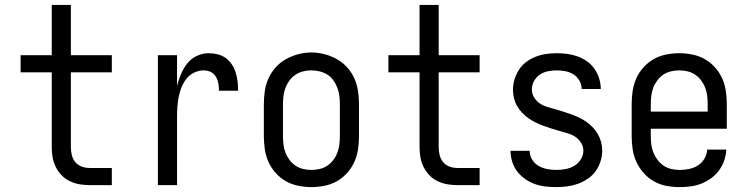

<svg xmlns="http://www.w3.org/2000/svg" viewBox="-20 -755 3040 783"><path d="M346 0Q325 0 304.5 -3.5Q284 -7 265 -16Q246 -25 231.5 -40Q217 -55 207.5 -74Q198 -93 194.5 -113.5Q191 -134 191 -155V-460H64V-530H191V-735H269V-530H436V-460H269V-155Q269 -138 273 -122Q277 -106 287.5 -93.5Q298 -81 313.5 -75.5Q329 -70 346 -70H436V0Z M624 0V-530H702V-405Q708 -429 718 -452.5Q728 -476 743.5 -496Q759 -516 782.5 -527Q806 -538 831 -538Q850 -538 868 -533.5Q886 -529 901 -518Q916 -507 926 -491.5Q936 -476 941.5 -458Q947 -440 949 -421.5Q951 -403 951 -385H873Q873 -400 870.5 -414.5Q868 -429 860.5 -442Q853 -455 839.5 -461.5Q826 -468 811 -468Q791 -468 772 -459Q753 -450 740.5 -434Q728 -418 720.5 -399.5Q713 -381 709 -361Q705 -341 703.5 -321Q702 -301 702 -281V0Z M1250 8Q1223 8 1196 2.5Q1169 -3 1146 -16Q1123 -29 1104.5 -49.5Q1086 -70 1075 -94.5Q1064 -119 1060 -146Q1056 -173 1056 -200V-330Q1056 -357 1060 -384Q1064 -411 1075 -435.5Q1086 -460 1104.5 -480.5Q1123 -501 1146.5 -514Q1170 -527 1196.5 -534Q1223 -541 1250 -541Q1277 -541 1303.5 -534Q1330 -527 1353.5 -514Q1377 -501 1395.5 -480.5Q1414 -460 1425 -435.5Q1436 -411 1440 -384Q1444 -357 1444 -330V-200Q1444 -173 1440 -146Q1436 -119 1425 -94.5Q1414 -70 1395.5 -49.5Q1377 -29 1354 -16Q1331 -3 1304 2.5Q1277 8 1250 8ZM1250 -62Q1267 -62 1284 -66Q1301 -70 1315 -79.5Q1329 -89 1339.5 -103Q1350 -117 1356 -133Q1362 -149 1364 -166Q1366 -183 1366 -200V-330Q1366 -347 1364 -364Q1362 -381 1355.5 -397.5Q1349 -414 1339 -428Q1329 -442 1314.5 -451Q1300 -460 1283 -464Q1266 -468 1248 -468Q1231 -468 1214.5 -463.5Q1198 -459 1184 -449.5Q1170 -440 1160 -426Q1150 -412 1144 -396.5Q1138 -381 1136 -364Q1134 -347 1134 -330V-200Q1134 -183 1136 -166Q1138 -149 1144 -133Q1150 -117 1160.5 -103Q1171 -89 1185 -79.5Q1199 -70 1216 -66Q1233 -62 1250 -62Z M1846 0Q1825 0 1804.5 -3.5Q1784 -7 1765 -16Q1746 -25 1731.5 -40Q1717 -55 1707.5 -74Q1698 -93 1694.5 -113.5Q1691 -134 1691 -155V-460H1564V-530H1691V-735H1769V-530H1936V-460H1769V-155Q1769 -138 1773 -122Q1777 -106 1787.5 -93.5Q1798 -81 1813.5 -75.5Q1829 -70 1846 -70H1936V0Z M2249 8Q2226 8 2204 5.5Q2182 3 2161 -4.5Q2140 -12 2121.5 -25Q2103 -38 2089.5 -55.5Q2076 -73 2069 -95Q2062 -117 2062 -139Q2062 -139 2062 -139.5Q2062 -140 2062 -140H2140Q2140 -140 2140 -140Q2140 -140 2140 -140Q2140 -121 2150 -104.5Q2160 -88 2176.5 -78.5Q2193 -69 2211.5 -65.5Q2230 -62 2249 -62Q2268 -62 2286.5 -65.5Q2305 -69 2321.5 -78.5Q2338 -88 2348.5 -105Q2359 -122 2359 -141Q2359 -158 2349.5 -173Q2340 -188 2325.5 -197.5Q2311 -207 2294.5 -211.5Q2278 -216 2261.5 -221Q2245 -226 2228.5 -231Q2212 -236 2196 -242Q2180 -248 2164.5 -255.5Q2149 -263 2135 -273Q2121 -283 2109 -295.5Q2097 -308 2088.5 -323Q2080 -338 2076 -355Q2072 -372 2072 -389Q2072 -411 2078.5 -432Q2085 -453 2097 -471.5Q2109 -490 2127 -503Q2145 -516 2165.5 -524Q2186 -532 2207.5 -535Q2229 -538 2251 -538Q2273 -538 2294.5 -535Q2316 -532 2336.5 -524.5Q2357 -517 2374.5 -504.5Q2392 -492 2404.5 -474Q2417 -456 2423.5 -435Q2430 -414 2430 -393Q2430 -393 2430 -392.5Q2430 -392 2430 -392H2352Q2352 -392 2352 -392Q2352 -392 2352 -392Q2352 -410 2343 -426Q2334 -442 2319 -451.5Q2304 -461 2286.5 -464.5Q2269 -468 2251 -468Q2233 -468 2215 -464.5Q2197 -461 2182 -451Q2167 -441 2158 -424.5Q2149 -408 2149 -390Q2149 -372 2158.5 -357Q2168 -342 2182.5 -332.5Q2197 -323 2213.5 -318.5Q2230 -314 2246.5 -309Q2263 -304 2279.5 -299Q2296 -294 2312 -288Q2328 -282 2343.5 -274.5Q2359 -267 2373 -257Q2387 -247 2398.5 -234.5Q2410 -222 2418.5 -207Q2427 -192 2431.5 -175.5Q2436 -159 2436 -141Q2436 -119 2429 -97Q2422 -75 2409 -57Q2396 -39 2377 -26Q2358 -13 2337 -5.5Q2316 2 2293.5 5Q2271 8 2249 8Z M2752 8Q2724 8 2697.5 3Q2671 -2 2647 -15.5Q2623 -29 2605 -49.5Q2587 -70 2575.5 -94.5Q2564 -119 2560 -146Q2556 -173 2556 -200V-330Q2556 -357 2560 -384Q2564 -411 2575 -435.5Q2586 -460 2604.5 -480.5Q2623 -501 2646 -514Q2669 -527 2696 -532.5Q2723 -538 2750 -538Q2777 -538 2804 -532.5Q2831 -527 2854 -514Q2877 -501 2895.5 -480.5Q2914 -460 2925 -435.5Q2936 -411 2940 -384Q2944 -357 2944 -330V-230H2634V-200Q2634 -183 2636 -166Q2638 -149 2644.5 -133Q2651 -117 2661.5 -103Q2672 -89 2686 -79.5Q2700 -70 2717 -66Q2734 -62 2752 -62Q2771 -62 2790.5 -66Q2810 -70 2826.5 -80.5Q2843 -91 2853 -108.5Q2863 -126 2864 -145H2942Q2941 -123 2933.5 -101Q2926 -79 2912.5 -60.5Q2899 -42 2880.5 -28.5Q2862 -15 2841 -6.5Q2820 2 2797 5Q2774 8 2752 8ZM2634 -300H2866V-330Q2866 -347 2864 -364Q2862 -381 2856 -397Q2850 -413 2839.5 -427Q2829 -441 2815 -450.5Q2801 -460 2784 -464Q2767 -468 2750 -468Q2733 -468 2716 -464Q2699 -460 2685 -450.5Q2671 -441 2660.5 -427Q2650 -413 2644 -397Q2638 -381 2636 -364Q2634 -347 2634 -330Z"/></svg>

Font: iosevka_custom_sans_ss08
Style: Regular
Weight: 400
Designer: Belleve Invis
Foundry: Belleve Invis
Version: Version 10.3.0; ttfautohint (v1.8.3)